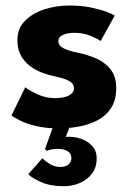

<svg xmlns="http://www.w3.org/2000/svg" viewBox="-20 -442 470 679"><path d="M226 -422.5Q266.5 -422.5 300 -415.8Q333.5 -409 356.2 -400.5Q379 -392 385.5 -386.5L336 -297Q326.5 -304 300.8 -315Q275 -326 243.5 -326Q219.5 -326 203 -318.8Q186.5 -311.5 186.5 -296Q186.5 -280.5 204.8 -271.2Q223 -262 257.5 -255Q287.5 -249 318.5 -236Q349.5 -223 370.2 -197.8Q391 -172.5 391 -130.5Q391 -87.5 372.5 -59.5Q354 -31.5 323.5 -16Q293 -0.5 257.5 5.8Q222 12 188.5 12Q141.5 12 106.8 3.5Q72 -5 50.5 -16Q29 -27 20.5 -33.5L69.5 -133.5Q82.5 -122.5 112 -108.8Q141.5 -95 174.5 -95Q206.5 -95 224 -104.5Q241.5 -114 241.5 -129.5Q241.5 -142 233 -149.5Q224.5 -157 209 -162.5Q193.5 -168 171.5 -172.5Q151.5 -176.5 129 -185Q106.5 -193.5 86.5 -208.2Q66.5 -223 54 -245.5Q41.5 -268 41.5 -300Q41.5 -341 68 -368Q94.5 -395 136.5 -408.8Q178.5 -422.5 226 -422.5ZM205.5 216.5Q158 216.5 125.2 202Q92.5 187.5 80 174L130 117.5Q139 127.5 156.2 138Q173.5 148.5 193 148.5Q211 148.5 221.8 140Q232.5 131.5 232.5 117.5Q232.5 100.5 219 92.5Q205.5 84.5 187 84.5Q171.5 84.5 160.8 86.8Q150 89 146.5 91.5L139 85.5L177.5 -21L230.5 -3L212.5 42Q240.5 40 265.5 48.5Q290.5 57 306.2 74.5Q322 92 322 118Q322 149 306 171Q290 193 263.2 204.8Q236.5 216.5 205.5 216.5Z"/></svg>

Font: League Spartan Thin
Style: Bold
Weight: 700
Version: Version 2.002